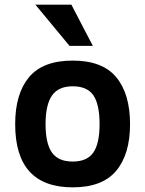

<svg xmlns="http://www.w3.org/2000/svg" viewBox="-20 -786 621 821"><path d="M536.1 -254.9Q536.1 -127 477.1 -55.9Q418 15.1 291 15.1Q44.9 15.1 44.9 -254.9Q44.9 -384.8 104 -455.8Q163.1 -526.9 291 -526.9Q418 -526.9 477.1 -455.8Q536.1 -384.8 536.1 -254.9ZM405.8 -254.9Q405.8 -339.4 379.4 -378.2Q353 -417 291 -417Q229.5 -417 202.1 -377.2Q174.8 -337.4 174.8 -254.9Q174.8 -172.9 201.9 -134Q229 -95.2 291 -95.2Q352.1 -95.2 378.9 -133.5Q405.8 -171.9 405.8 -254.9ZM277.3 -589.8 131.3 -766.1H285.2L377 -589.8Z"/></svg>

Font: Clear Sans
Style: Bold
Weight: 700
Foundry: Intel Corporation
Version: Version 1.00